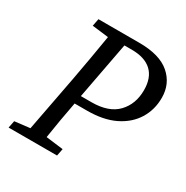

<svg xmlns="http://www.w3.org/2000/svg" viewBox="-156 -799 896 927"><g transform="rotate(30 292.5 -335.0)"><path d="M343 -623H302L243 -310L242 -306H301Q397 -306 444.5 -355.5Q492 -405 492 -483Q492 -552 454 -587.5Q416 -623 343 -623ZM122 -629 130 -670H358Q472 -670 528.5 -621Q585 -572 585 -494Q585 -427 552 -374Q519 -321 456.5 -290.5Q394 -260 303 -260H234Q224 -208 215 -156Q206 -104 198 -52L294 -40L286 0H16L24 -40L109 -50L168 -360Q192 -489 213 -618Z"/></g></svg>

Font: Source Serif Pro
Style: Italic
Weight: 400
Italic angle: -12°
Designer: Frank Grießhammer
Foundry: Adobe Systems Incorporated
Version: Version 3.001;hotconv 1.0.111;makeotfexe 2.5.65597